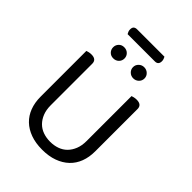

<svg xmlns="http://www.w3.org/2000/svg" viewBox="-263 -1040 1175 1175"><g transform="rotate(45 324.5 -453.0)"><path d="M194 -857Q190 -863 187 -871Q184 -879 184 -888Q184 -905 192 -912Q200 -919 214 -919H451Q454 -914 457 -905.5Q460 -897 460 -889Q460 -857 430 -857ZM561 -210Q561 -159 545.5 -118Q530 -77 499.5 -48Q469 -19 425 -3Q381 13 324 13Q267 13 223 -3Q179 -19 149 -48Q119 -77 103.5 -118Q88 -159 88 -210V-606Q93 -608 103.5 -610.5Q114 -613 126 -613Q169 -613 169 -576V-217Q169 -177 181 -147Q193 -117 213.5 -96.5Q234 -76 262.5 -66Q291 -56 324 -56Q357 -56 385.5 -66Q414 -76 434.5 -96.5Q455 -117 467 -147Q479 -177 479 -217V-606Q484 -608 494.5 -610.5Q505 -613 517 -613Q561 -613 561 -576ZM286 -738Q286 -718 272 -704Q258 -690 236 -690Q215 -690 201.5 -704Q188 -718 188 -738Q188 -758 201.5 -772Q215 -786 236 -786Q258 -786 272 -772Q286 -758 286 -738ZM459 -738Q459 -718 444.5 -704Q430 -690 409 -690Q389 -690 374.5 -704Q360 -718 360 -738Q360 -758 374.5 -772Q389 -786 409 -786Q430 -786 444.5 -772Q459 -758 459 -738Z"/></g></svg>

Font: Baloo 2
Style: Regular
Weight: 400
Designer: Sarang Kulkarni and Ek Type
Foundry: Ek Type
Version: Version 1.640;hotconv 1.0.111;makeotfexe 2.5.65597; ttfautoh